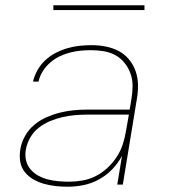

<svg xmlns="http://www.w3.org/2000/svg" viewBox="-20 -699 640 727"><path d="M237 8Q213 8 190.5 5.5Q168 3 146.5 -3Q125 -9 106 -20Q87 -31 73.5 -48Q60 -65 56.5 -87.5Q53 -110 57 -134Q61 -159 74.5 -183.5Q88 -208 109.5 -226Q131 -244 156 -255Q181 -266 207 -272.5Q233 -279 259 -281.5Q285 -284 311 -284H471L478 -326Q482 -350 482 -374.5Q482 -399 474 -421Q466 -443 451.5 -461Q437 -479 417 -490Q397 -501 373 -505Q349 -509 324 -509Q304 -509 284 -507Q264 -505 243.5 -499.5Q223 -494 204.5 -485Q186 -476 169.5 -461.5Q153 -447 141.5 -428.5Q130 -410 126 -390H105Q110 -412 122 -433.5Q134 -455 152 -471.5Q170 -488 191.5 -499Q213 -510 235.5 -516.5Q258 -523 280.5 -525.5Q303 -528 326 -528Q353 -528 379.5 -523Q406 -518 429 -506Q452 -494 468.5 -474Q485 -454 493.5 -429.5Q502 -405 502.5 -377.5Q503 -350 498 -323L445 0H424L442 -109Q427 -81 405 -58Q383 -35 354.5 -19.5Q326 -4 296 2Q266 8 237 8ZM241 -11Q266 -11 292 -15.5Q318 -20 342 -32Q366 -44 386.5 -63Q407 -82 422 -105Q437 -128 445 -153Q453 -178 457 -203L468 -265H311Q288 -265 264 -263Q240 -261 216.5 -255.5Q193 -250 170 -240.5Q147 -231 127 -215.5Q107 -200 94.5 -178Q82 -156 78 -133Q74 -112 78.5 -92.5Q83 -73 95 -58.5Q107 -44 124 -34.5Q141 -25 160 -20Q179 -15 199.5 -13Q220 -11 241 -11ZM182 -661V-679H527V-661Z"/></svg>

Font: Iosevka Thin Extended Oblique
Style: Regular
Weight: 100
Width: 7
Italic angle: -9°
Monospace: yes
Designer: Belleve Invis
Foundry: Belleve Invis
Version: Version 32.5.0; ttfautohint (v1.8.4)